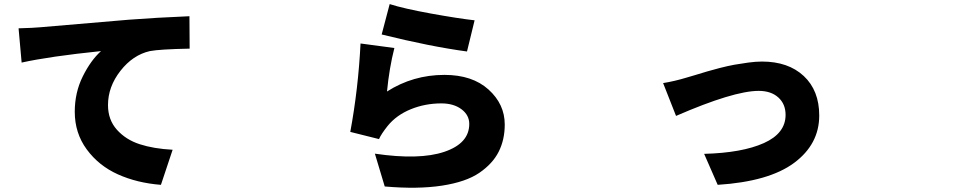

<svg xmlns="http://www.w3.org/2000/svg" viewBox="-20 -834 4540 914"><path d="M68.4 -699.2Q140.6 -701.2 169.9 -704.1Q399.4 -723.6 593.8 -740.2Q720.7 -750 881.8 -756.8L882.8 -602.5Q739.3 -599.6 693.4 -590.8Q612.3 -572.3 553.2 -496.6Q494.1 -420.9 494.1 -334Q494.1 -263.7 536.6 -216.3Q579.1 -168.9 645 -147.5Q710.9 -126 801.8 -121.1L746.1 45.9Q632.8 37.1 541.5 -3.9Q450.2 -44.9 393.1 -122.6Q335.9 -200.2 335.9 -301.8Q335.9 -393.6 374 -470.2Q412.1 -546.9 460.9 -590.8Q214.8 -565.4 83 -536.1Z M1796.9 -669.9 1835 -814.5Q1902.3 -793 2031.7 -769.5Q2161.1 -746.1 2239.3 -737.3L2203.1 -588.9Q2029.3 -612.3 1796.9 -669.9ZM1857.4 -605.5Q1833 -509.8 1822.3 -398.4Q1946.3 -477.5 2095.7 -477.5Q2228.5 -477.5 2305.7 -407.7Q2382.8 -337.9 2382.8 -241.2Q2382.8 -168.9 2354 -111.8Q2325.2 -54.7 2261.7 -11.2Q2198.2 32.2 2083.5 49.8Q1968.8 67.4 1811.5 53.7L1764.6 -102.5Q1976.6 -71.3 2095.2 -111.3Q2213.9 -151.4 2213.9 -244.1Q2213.9 -286.1 2176.8 -314Q2139.6 -341.8 2081.1 -341.8Q2003.9 -341.8 1935.5 -314Q1867.2 -286.1 1825.2 -234.4Q1794.9 -196.3 1784.2 -171.9L1647.5 -206.1Q1685.5 -411.1 1696.3 -627Z M3136.7 -438.5Q3191.4 -447.3 3249 -464.8Q3252.9 -465.8 3289.1 -476.6Q3325.2 -487.3 3345.7 -493.7Q3366.2 -500 3406.2 -510.3Q3446.3 -520.5 3476.1 -525.9Q3505.9 -531.2 3542 -536.1Q3578.1 -541 3607.4 -541Q3732.4 -541 3806.2 -472.2Q3879.9 -403.3 3879.9 -284.2Q3879.9 -147.5 3760.3 -58.6Q3640.6 30.3 3396.5 45.9L3332 -101.6Q3512.7 -106.4 3616.2 -152.8Q3719.7 -199.2 3719.7 -287.1Q3719.7 -338.9 3685.1 -370.1Q3650.4 -401.4 3591.8 -401.4Q3472.7 -401.4 3198.2 -282.2Z"/></svg>

Font: Bpmf Zihi Sans Heavy
Style: Heavy
Weight: 900
Foundry: But Ko
Version: Version 1.320